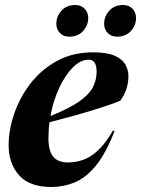

<svg xmlns="http://www.w3.org/2000/svg" viewBox="-20 -734 564 767"><path d="M438 -211.5Q402.5 -119.5 362 -71Q321.5 -22.5 277.2 -4.8Q233 13 185.5 13Q97.5 13 56 -34Q14.5 -81 14.5 -154Q14.5 -214 36.5 -279Q58.5 -344 101.2 -399.8Q144 -455.5 207 -490.2Q270 -525 352 -525Q407 -525 437.8 -511.5Q468.5 -498 480.8 -476.2Q493 -454.5 493 -430.5Q493 -375.5 460.5 -331.5Q429.5 -319 383.2 -304Q337 -289 283.5 -274Q230 -259 177.5 -245.5Q173.5 -213.5 173.5 -182.5Q173.5 -131.5 192.5 -108.2Q211.5 -85 252.5 -85Q281.5 -85 311 -95Q340.5 -105 370.5 -132.2Q400.5 -159.5 431 -212ZM334 -495.5Q302 -495.5 271.2 -464.8Q240.5 -434 216.5 -382.8Q192.5 -331.5 181.5 -270.5Q256.5 -300.5 296.2 -328.5Q336 -356.5 351 -385.5Q366 -414.5 366 -447.5Q366 -495.5 334 -495.5ZM256.5 -587.5Q233 -587.5 219 -602.5Q205 -617.5 205 -639Q205 -668.5 225.5 -691.2Q246 -714 280.5 -714Q304 -714 318.2 -699Q332.5 -684 332.5 -662.5Q332.5 -633 312 -610.2Q291.5 -587.5 256.5 -587.5ZM448 -587.5Q424 -587.5 410 -602.5Q396 -617.5 396 -639Q396 -668.5 416.5 -691.2Q437 -714 471.5 -714Q495.5 -714 509.5 -699Q523.5 -684 523.5 -662.5Q523.5 -633 503 -610.2Q482.5 -587.5 448 -587.5Z"/></svg>

Font: Newsreader 72pt
Style: Bold Italic
Weight: 700
Italic angle: -17°
Designer: Hugues Gentile
Foundry: Production Type
Version: Version 1.003; ttfautohint (v1.8.3)